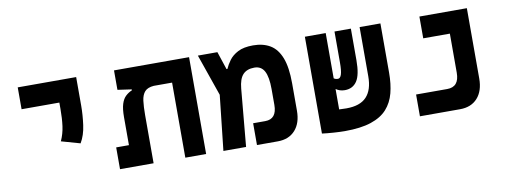

<svg xmlns="http://www.w3.org/2000/svg" viewBox="-53 -862 3036 1144"><g transform="rotate(-10 1465.0 -290.0)"><path d="M394 -192.4 280.3 -224.6Q299.3 -266.6 305.4 -312Q311.5 -357.4 311.5 -414.1V-453.6H83V-585.9H436.5V-414.1Q436.5 -357.4 428.2 -296.6Q419.9 -235.8 394 -192.4Z M1119.6 0H993.7V-454.1H882.8Q845.2 -451.2 828.1 -432.1Q811 -413.1 806.4 -377.9Q801.8 -342.8 801.8 -291.5V0H598.6V-131.8H675.8V-300.8Q675.8 -351.6 685.1 -380.6Q694.3 -409.7 711.2 -425.5Q728 -441.4 750 -450.7V-456.1L665.5 -468.3V-585.9H1119.6Z M1224.1 0 1260.7 -333.5 1172.9 -585.9H1291L1327.1 -477.1H1332.5Q1342.8 -501 1361.6 -526.9Q1380.4 -552.7 1415 -570.8Q1449.7 -588.9 1506.8 -588.9Q1567.4 -588.9 1609.9 -563.5Q1652.3 -538.1 1674.8 -480.5Q1697.3 -422.9 1697.3 -325.7V-160.6Q1697.3 -85.4 1658.9 -42.7Q1620.6 0 1553.2 0H1427.2V-131.8H1500.5Q1570.8 -131.8 1570.8 -217.8V-313.5Q1570.8 -386.2 1552 -421.6Q1533.2 -457 1491.2 -457Q1446.3 -457 1422.4 -431.4Q1398.4 -405.8 1393.1 -347.7L1361.3 0Z M1958 9.3Q1930.7 9.3 1890.4 6.6Q1850.1 3.9 1821.3 0V-0.5H1820.3V-585.9H1946.3V-312Q1956.5 -304.7 1971.2 -304.7Q1985.4 -304.7 1992.4 -326.9Q1999.5 -349.1 1999.5 -399.4V-585.9H2098.6V-395Q2098.6 -306.6 2073.5 -268.8Q2048.3 -231 2000 -231Q1983.4 -231 1970 -235.6Q1956.5 -240.2 1946.3 -247.6V-124Q1977.1 -122.6 1990.2 -122.6Q2073.2 -122.6 2112.3 -164.3Q2151.4 -206.1 2151.4 -287.6V-585.9H2277.3V-287.6Q2277.3 -219.7 2263.2 -165Q2249 -110.4 2214.1 -71.3Q2179.2 -32.2 2116.9 -11.5Q2054.7 9.3 1958 9.3Z M2413.1 0V-131.8H2601.6Q2674.3 -131.8 2674.3 -217.8V-454.1H2513.2V-585.9H2800.3V-161.1Q2800.3 -85.4 2762 -42.7Q2723.6 0 2656.2 0Z"/></g></svg>

Font: Cascadia Mono PL
Style: Bold
Weight: 700
Monospace: yes
Designer: Aaron Bell
Foundry: Saja Typeworks
Version: Version 2404.023; ttfautohint (v1.8.4)